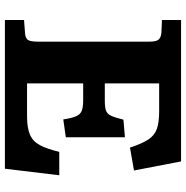

<svg xmlns="http://www.w3.org/2000/svg" viewBox="-8 -732 740 763"><g transform="rotate(90 361.5 -350.0)"><path d="M59 0V-76L111 -80Q129 -81 137 -90Q145 -99 145 -131V-574Q145 -600 137.5 -610Q130 -620 109 -622L59 -624V-700H621L657 -513L566 -497Q550 -546 533.5 -570.5Q517 -595 491.5 -604Q466 -613 421 -613H311V-397H379Q405 -397 418.5 -401.5Q432 -406 439.5 -422Q447 -438 455 -471L525 -477V-242L454 -232Q449 -266 441.5 -283Q434 -300 419.5 -305.5Q405 -311 377 -311H311V-88H441Q488 -88 514.5 -99.5Q541 -111 556 -138.5Q571 -166 583 -216H676L650 0Z"/></g></svg>

Font: Literata 7pt
Style: Bold
Weight: 700
Designer: Latin by Veronika Burian and Jose Scaglione. Greek by Irene Vlachou. Cyrillic by Vera Evstafieva.
Foundry: TypeTogether
Version: Version 3.002